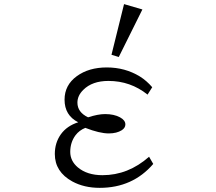

<svg xmlns="http://www.w3.org/2000/svg" viewBox="-20 -885 1040 925"><path d="M517.1 -621.1 577.6 -865.2 666 -839.4 552.2 -610.4ZM698.2 -129.9 718.3 -95.2Q619.1 20 460.4 20Q385.3 20 328.6 -10.7Q244.1 -57.1 244.1 -143.1Q244.1 -197.3 273.4 -238.3Q302.7 -278.8 356.9 -295.9Q291 -329.1 291 -404.8Q291 -475.1 350.1 -518.1Q407.7 -560.1 494.6 -560.1Q582.5 -560.1 653.8 -516.6Q686 -496.6 713.4 -464.8L690.9 -429.2Q608.4 -495.1 502.4 -495.1Q424.3 -495.1 381.3 -452.1Q353 -424.3 353 -390.6Q353 -344.2 404.3 -319.8Q452.1 -335.4 486.3 -335.4Q529.3 -335.4 558.1 -319.8Q584 -305.7 584 -285.6Q584 -269 566.9 -257.8Q542.5 -242.2 503.9 -242.2Q460 -242.2 391.1 -269Q361.8 -257.3 343.8 -233.4Q318.4 -199.2 318.4 -153.3Q318.4 -109.4 355 -78.6Q399.9 -41 473.6 -41Q597.7 -41 698.2 -129.9Z"/></svg>

Font: BIZ UDPMincho
Style: Regular
Weight: 400
Designer: TypeBank Co., Ltd.
Foundry: Morisawa Inc.
Version: Version 1.06